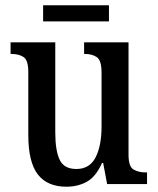

<svg xmlns="http://www.w3.org/2000/svg" viewBox="-20 -696 597 726"><path d="M231 10Q159 10 123 -36.5Q87 -83 87 -186V-424Q87 -468 69.5 -480Q52 -492 23 -492H20V-536H189V-195Q189 -127 205.5 -92Q222 -57 269 -57Q319 -57 341.5 -101Q364 -145 364 -218V-421Q364 -468 346 -480Q328 -492 301 -492H298V-536H466V-111Q466 -66 485 -55Q504 -44 531 -44H536V0H385L370 -80H366Q342 -27 308 -8.5Q274 10 231 10ZM143 -615V-676H392V-615Z"/></svg>

Font: Noto Serif Armenian Condensed Medium
Style: Regular
Weight: 500
Width: 3
Designer: Monotype Design Team
Foundry: Monotype Imaging Inc.
Version: Version 2.008; ttfautohint (v1.8.4.7-5d5b)